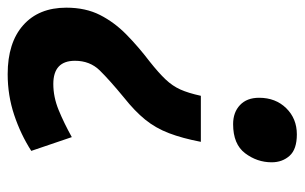

<svg xmlns="http://www.w3.org/2000/svg" viewBox="-198 -424 775 488"><g transform="rotate(90 189.0 -180.5)"><path d="M306 -304Q297 -257 284 -223Q271 -189 249.5 -162.5Q228 -136 194 -109Q149 -72 124.5 -47Q100 -22 100 16Q100 71 159 71Q192 71 225 57.5Q258 44 294 24L329 127Q287 154 237.5 170.5Q188 187 134 187Q54 187 9.5 147.5Q-35 108 -35 38Q-35 -11 -16.5 -47.5Q2 -84 33 -114.5Q64 -145 102 -174Q131 -197 147.5 -214.5Q164 -232 173 -252Q182 -272 189 -304ZM287 -548Q325 -548 341.5 -529.5Q358 -511 358 -484Q358 -447 335 -416.5Q312 -386 261 -386Q231 -386 212.5 -403.5Q194 -421 194 -452Q194 -494 220.5 -521Q247 -548 287 -548Z"/></g></svg>

Font: Noto Sans SemiCondensed
Style: Bold Italic
Weight: 700
Width: 4
Italic angle: -12°
Designer: Monotype Design Team
Foundry: Monotype Imaging Inc.
Version: Version 2.013; ttfautohint (v1.8.4.7-5d5b)